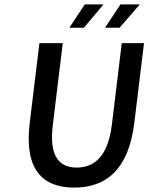

<svg xmlns="http://www.w3.org/2000/svg" viewBox="-20 -840 675 872"><path d="M317 12C461 12 564 -69 590 -282L634 -644H533L488 -273C470 -129 408 -79 328 -79C249 -79 202 -130 220 -273L265 -644H159L115 -282C89 -69 174 12 317 12ZM450 -820H365L295 -714H361ZM523 -714 615 -820H527L457 -714Z"/></svg>

Font: Falling Sky
Style: LightObl
Weight: 400
Designer: Paul D. Hunt
Foundry: Adobe Systems Incorporated
Version: Version 1.02